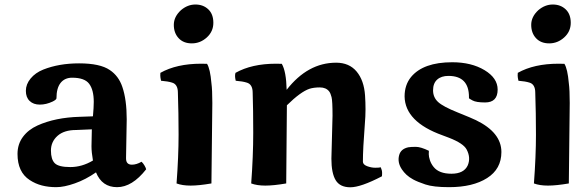

<svg xmlns="http://www.w3.org/2000/svg" viewBox="-20 -792 2541 830"><path d="M527.8 -275.9 524.9 -111.8Q524.9 -109.4 524.9 -106.9Q524.9 -80.1 550.3 -80.1Q569.8 -80.1 591.8 -92.8Q598.6 -86.9 604.7 -76.4Q610.8 -65.9 611.8 -60.1Q551.3 17.1 486.1 17.1Q420.9 17.1 395 -46.9Q350.1 -15.6 303.5 0.7Q256.8 17.1 223.4 17.1Q189.9 17.1 161.4 9.8Q132.8 2.4 108.4 -13.7Q55.7 -47.9 55.7 -126.5Q55.7 -168.5 78.9 -200Q102.1 -231.4 142.1 -249.5Q218.8 -284.2 325.2 -287.1L381.8 -289.1Q385.3 -328.6 385.3 -351.6Q385.3 -403.3 365.5 -429.7Q345.7 -456.1 292 -456.1Q259.8 -456.1 241.9 -433.6Q224.1 -411.1 224.1 -367.2Q224.1 -361.3 207.5 -353Q179.7 -339.8 152.1 -339.8Q124.5 -339.8 108.2 -355.5Q91.8 -371.1 91.8 -399.4Q91.8 -427.7 112.3 -452.6Q132.8 -477.5 167 -491.2Q234.9 -518.1 321.8 -518.1Q412.6 -518.1 454.6 -489.3Q492.7 -463.9 508.8 -416.5Q527.8 -361.3 527.8 -275.9ZM381.8 -98.1Q375.5 -133.8 375.5 -159.9Q375.5 -186 377 -232.9L309.1 -230Q256.8 -230 228.5 -204.6Q200.2 -179.2 200.2 -141.1Q200.2 -103 216.8 -86.4Q233.4 -69.8 283.9 -69.8Q334.5 -69.8 381.8 -98.1Z M762.2 -748Q791 -772.5 824.7 -772.5Q858.4 -772.5 880.4 -751.7Q902.3 -731 902.3 -693.4Q902.3 -655.8 874 -630.1Q845.7 -604.5 809.3 -604.5Q772.9 -604.5 752.2 -627Q731.4 -649.4 731.4 -684.6Q731.4 -719.7 762.2 -748ZM749 -391.1Q749 -428.2 723.1 -435.1Q706.5 -440.4 676.3 -442.9Q672.9 -457.5 672.9 -465.1Q672.9 -472.7 673.3 -477.1Q743.7 -516.6 849.6 -516.6Q866.7 -516.6 875 -516.1Q888.7 -494.6 894 -432.1Q897.9 -403.8 897.9 -346.7Q897.9 -289.6 894 1Q839.8 10.3 804 10.3Q768.1 10.3 743.2 1Q752 -116.7 752 -209.7Q752 -302.7 749 -391.1Z M1412.6 -106 1417.5 -292Q1417.5 -355.5 1413.3 -372.1Q1409.2 -388.7 1402.8 -397Q1389.2 -414.1 1362.8 -414.1Q1336.4 -414.1 1317.9 -408.2Q1279.8 -395.5 1220.2 -336.9Q1220.2 -273.4 1217.3 1Q1163.1 10.3 1127 10.3Q1090.8 10.3 1065.9 1Q1074.7 -117.7 1074.7 -218Q1074.7 -318.4 1072.3 -391.1Q1072.3 -428.2 1045.9 -435.1Q1029.3 -440.4 999 -442.9Q996.1 -455.6 996.1 -463.1Q996.1 -470.7 998 -477.1Q1068.4 -516.6 1172.9 -516.6Q1189.9 -516.6 1198.2 -516.1Q1217.3 -483.4 1219.2 -403.8Q1310.5 -521 1433.1 -521Q1489.7 -521 1521.7 -482.7Q1553.7 -444.3 1558.1 -378.9Q1560.1 -349.1 1560.1 -319.3Q1560.1 -289.6 1557.1 -254.9Q1548.8 -149.4 1548.8 -93.3Q1548.8 -80.6 1566.9 -73.7Q1585 -66.9 1602.3 -66.9Q1619.6 -66.9 1626 -68.8Q1631.8 -55.7 1631.8 -44.7Q1631.8 -33.7 1630.9 -29.8Q1539.6 17.6 1494.6 17.6Q1449.7 17.6 1431.2 -12.9Q1412.6 -43.5 1412.6 -106Z M1745.1 -155.3Q1756.3 -157.2 1777.6 -157.2Q1798.8 -157.2 1834 -140.1Q1833.5 -136.2 1833.5 -125.5Q1833.5 -114.7 1838.6 -99.1Q1843.8 -83.5 1854.5 -70.3Q1877.9 -41 1931.6 -41Q1985.4 -41 2002 -77.1Q2016.1 -110.4 1997.1 -146Q1982.9 -172.4 1921.4 -196.3Q1911.1 -200.2 1893.1 -207Q1731 -265.1 1729 -375Q1729 -424.8 1756.8 -459Q1809.6 -522.9 1935.1 -522.9Q2017.6 -522.9 2074.5 -488.8Q2131.3 -454.6 2131.3 -404.8Q2131.3 -349.1 2077.1 -349.1Q2038.6 -349.1 2022.9 -357.7Q2007.3 -366.2 2007.3 -367.2Q2007.3 -370.1 2007.3 -372.6Q2007.3 -463.9 1918.5 -463.9Q1887.7 -463.9 1869.9 -448Q1852.1 -432.1 1852.1 -401.6Q1852.1 -371.1 1873.8 -351.1Q1895.5 -331.1 1957.8 -306.2Q2020 -281.2 2037.6 -272.5Q2147.5 -219.2 2147.5 -134.8Q2147.5 -61.5 2085.7 -22.2Q2023.9 17.1 1921.4 17.1Q1853.5 17.1 1818.8 5.4Q1784.2 -6.3 1766.4 -16.1Q1748.5 -25.9 1737.1 -36.6Q1725.6 -47.4 1717.8 -59.1Q1696.8 -89.8 1705.6 -121.6Q1712.9 -148.4 1745.1 -155.3Z M2307.1 -748Q2335.9 -772.5 2369.6 -772.5Q2403.3 -772.5 2425.3 -751.7Q2447.3 -731 2447.3 -693.4Q2447.3 -655.8 2418.9 -630.1Q2390.6 -604.5 2354.2 -604.5Q2317.9 -604.5 2297.1 -627Q2276.4 -649.4 2276.4 -684.6Q2276.4 -719.7 2307.1 -748ZM2293.9 -391.1Q2293.9 -428.2 2268.1 -435.1Q2251.5 -440.4 2221.2 -442.9Q2217.8 -457.5 2217.8 -465.1Q2217.8 -472.7 2218.3 -477.1Q2288.6 -516.6 2394.5 -516.6Q2411.6 -516.6 2419.9 -516.1Q2433.6 -494.6 2439 -432.1Q2442.9 -403.8 2442.9 -346.7Q2442.9 -289.6 2439 1Q2384.8 10.3 2348.9 10.3Q2313 10.3 2288.1 1Q2296.9 -116.7 2296.9 -209.7Q2296.9 -302.7 2293.9 -391.1Z"/></svg>

Font: Marko One
Style: Regular
Weight: 400
Designer: Zhenya Spizhovyi
Foundry: Cyreal
Version: Version 1.003